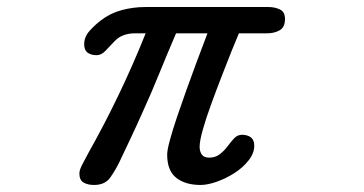

<svg xmlns="http://www.w3.org/2000/svg" viewBox="-20 -526 1040 549"><path d="M249 2.9Q231.4 2.9 219.2 -3.9Q207 -10.7 207 -30.3Q207 -41 217.8 -60.5Q228.5 -80.1 233.4 -89.8Q326.2 -254.9 396.5 -430.7Q381.8 -430.7 365.2 -430.7Q348.6 -430.7 335 -425.8Q319.3 -420.9 306.2 -406.7Q293 -392.6 281.2 -380.4Q269.5 -368.2 255.9 -368.2Q240.2 -368.2 230.5 -375.5Q220.7 -382.8 220.7 -399.4Q220.7 -420.9 236.8 -438.5Q252.9 -456.1 268.6 -467.8Q294.9 -488.3 328.1 -497.1Q361.3 -505.9 394.5 -505.9H748Q765.6 -505.9 780.3 -499Q794.9 -492.2 794.9 -471.7Q794.9 -448.2 779.8 -439.5Q764.6 -430.7 743.2 -430.7H663.1Q656.2 -415 643.1 -382.3Q629.9 -349.6 614.3 -309.1Q598.6 -268.6 584 -228.5Q569.3 -188.5 560.1 -155.8Q550.8 -123 550.8 -106.4Q550.8 -92.8 557.1 -84Q563.5 -75.2 578.1 -75.2Q595.7 -75.2 608.4 -85Q621.1 -94.7 630.9 -107.9Q640.6 -121.1 649.9 -130.9Q659.2 -140.6 671.9 -140.6Q687.5 -140.6 697.3 -133.3Q707 -126 707 -109.4Q707 -87.9 690.9 -67.4Q674.8 -46.9 650.4 -31.2Q626 -15.6 599.6 -6.3Q573.2 2.9 553.7 2.9Q509.8 2.9 483.9 -17.6Q458 -38.1 458 -84Q458 -96.7 465.8 -125.5Q473.6 -154.3 486.3 -191.9Q499 -229.5 513.2 -269Q527.3 -308.6 540.5 -343.8Q553.7 -378.9 562.5 -402.3Q571.3 -425.8 573.2 -430.7H483.4Q459 -374 436 -317.4Q413.1 -260.7 387.7 -205.1Q372.1 -169.9 355.5 -134.8Q338.9 -99.6 322.3 -64.5Q310.5 -40 295.4 -18.6Q280.3 2.9 249 2.9Z"/></svg>

Font: Kosugi Maru
Style: Regular
Weight: 400
Designer: MOTOYA
Version: Version 4.002